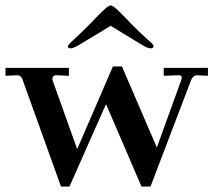

<svg xmlns="http://www.w3.org/2000/svg" viewBox="-33 -669 786 699"><path d="M189 10 48 -382Q42 -395 31 -395L-13 -393V-422H218V-393L174 -395H172Q163 -395 159.5 -389Q156 -383 159 -375L248 -126L378 -427H411L538 -132L627 -378L629 -386Q629 -396 616 -395L563 -393V-422H724V-393L684 -395Q671 -395 663 -378L515 10H482L353 -290L220 10ZM224 -493Q214 -493 214 -501Q214 -504 222 -512Q233 -523 240 -529Q262 -549 292 -579L315 -603L339 -627Q361 -649 370 -649Q379 -649 401 -627L425 -603L448 -579Q478 -549 500 -529Q514 -517 519 -512Q526 -505 526 -501Q526 -493 516 -493Q504 -493 485 -505L370 -575L254 -505Q234 -493 224 -493Z"/></svg>

Font: UnnaMedium
Style: Regular
Weight: 500
Designer: Jorge de Buen Unna
Foundry: Omnibus-Type
Version: Version 2.008;hotconv 1.0.109;makeotfexe 2.5.65596